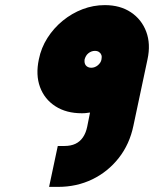

<svg xmlns="http://www.w3.org/2000/svg" viewBox="-20 -730 602 751"><path d="M390 -710Q345 -710 303 -694Q261 -678 225.5 -649Q190 -620 165.5 -581.5Q141 -543 132 -498Q119 -437 136.5 -389.5Q154 -342 196.5 -314.5Q239 -287 300 -287Q311 -287 318 -288Q325 -289 329 -289.5Q333 -290 332 -289L321 -234Q316 -210 304.5 -193Q293 -176 275 -167.5Q257 -159 232 -159H206L172 1H207Q280 1 341 -28.5Q402 -58 444.5 -112Q487 -166 502 -239L557 -498Q570 -558 552 -606Q534 -654 492 -682Q450 -710 390 -710ZM351 -531Q361 -531 367.5 -526.5Q374 -522 376.5 -515Q379 -508 377 -498Q376 -491 372 -485Q368 -479 362.5 -474.5Q357 -470 350.5 -467.5Q344 -465 337 -465Q330 -465 324.5 -467.5Q319 -470 315.5 -474.5Q312 -479 311 -485Q310 -491 311 -498Q313 -505 316.5 -511Q320 -517 325.5 -521.5Q331 -526 337.5 -528.5Q344 -531 351 -531Z"/></svg>

Font: Advent Pro Black
Style: Italic
Weight: 900
Italic angle: -12°
Version: Version 3.000